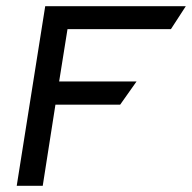

<svg xmlns="http://www.w3.org/2000/svg" viewBox="-20 -600 620 620"><path d="M34 0H118L159 -262H368L421 -337H171L198 -506H532L580 -580H126Z"/></svg>

Font: Charger Pro
Style: BdExtObl
Weight: 700
Designer: Jasper
Foundry: Cannot Into Space Fonts
Version: Version 1.09